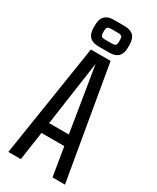

<svg xmlns="http://www.w3.org/2000/svg" viewBox="-204 -859 752 919"><g transform="rotate(30 171.5 -400.0)"><path d="M259 0 233 -158H107L84 0H15L112 -622H221L328 0ZM115 -217H224L166 -574ZM196 -653H136Q71 -653 71 -718V-735Q71 -800 136 -800H196Q261 -800 261 -735V-718Q261 -653 196 -653ZM122 -729V-724Q122 -707 127 -702Q132 -697 150 -697H182Q200 -697 205 -702Q210 -707 210 -724V-729Q210 -746 205 -751Q200 -756 182 -756H150Q132 -756 127 -751Q122 -746 122 -729Z"/></g></svg>

Font: Teko Light
Style: Regular
Weight: 300
Designer: Manushi Parikh, Jonny Pinhorn
Foundry: Indian Type Foundry
Version: Version 1.105;PS 1.0;hotconv 1.0.78;makeotf.lib2.5.61930; tt